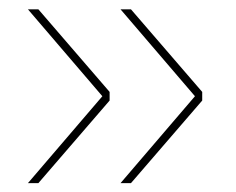

<svg xmlns="http://www.w3.org/2000/svg" viewBox="-20 -454 519 423"><path d="M205.5 -242 41.5 -433.5H64.5L221.5 -251.5V-232.5L64.5 -50.5H41.5ZM409.5 -242 245.5 -433.5H268.5L425.5 -251.5V-232.5L268.5 -50.5H245.5Z"/></svg>

Font: Anek Tamil Medium Thin
Style: Regular
Weight: 250
Version: Version 1.003